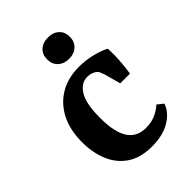

<svg xmlns="http://www.w3.org/2000/svg" viewBox="-185 -689 783 783"><g transform="rotate(-45 206.5 -297.5)"><path d="M33 -204Q33 -275 59 -325.5Q85 -376 131.5 -403.5Q178 -431 241 -431Q279 -431 316 -422Q353 -413 377 -400Q379 -366 376.5 -331Q374 -296 369 -264H313L294 -333Q290 -345 287 -352Q284 -359 279 -364Q272 -370 261 -374Q250 -378 236 -378Q201 -378 178 -341.5Q155 -305 155 -222Q155 -141 180.5 -101Q206 -61 260 -61Q292 -61 317 -73Q342 -85 356 -99L382 -78Q368 -39 326.5 -14.5Q285 10 223 10Q158 10 116 -18Q74 -46 53.5 -94.5Q33 -143 33 -204ZM302 -544Q302 -516 284 -499Q266 -482 237 -482Q207 -482 189 -499Q171 -516 171 -544Q171 -572 189 -588.5Q207 -605 237 -605Q266 -605 284 -588.5Q302 -572 302 -544Z"/></g></svg>

Font: Yrsa SemiBold
Style: Regular
Weight: 600
Version: Version 2.004